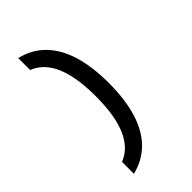

<svg xmlns="http://www.w3.org/2000/svg" viewBox="-325 -1030 1300 1300"><g transform="rotate(-45 325.0 -380.0)"><path d="M134 -820V-934Q237 -910 307.5 -839Q378 -768 413.5 -653Q449 -538 449 -380Q449 -223 413.5 -107.5Q378 8 307.5 78.5Q237 149 134 174V60Q229 23 276 -86.5Q323 -196 323 -380Q323 -564 276 -673.5Q229 -783 134 -820Z"/></g></svg>

Font: Martian Mono SemiCondensed Medium
Style: Regular
Weight: 500
Width: 4
Designer: Roman Shamin
Foundry: Evil Martians
Version: Version 1.000